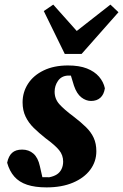

<svg xmlns="http://www.w3.org/2000/svg" viewBox="-20 -798 534 833"><path d="M182 15Q132 15 97.5 3.5Q63 -8 42 -32Q21 -56 11 -92Q17 -121 32.5 -135Q48 -149 76 -149Q105 -149 125 -131.5Q145 -114 153 -77L168 -11L106 -30Q128 -30 149.5 -29.5Q171 -29 194 -29Q214 -33 227 -41.5Q240 -50 247 -64.5Q254 -79 254 -97Q254 -125 236.5 -146.5Q219 -168 178 -198Q149 -221 126.5 -243Q104 -265 91 -292Q78 -319 78 -354Q78 -398 101.5 -434.5Q125 -471 169.5 -492.5Q214 -514 275 -514Q324 -514 357 -501Q390 -488 409.5 -465.5Q429 -443 435 -415Q431 -388 415.5 -374Q400 -360 375 -360Q353 -360 333 -375.5Q313 -391 301 -426L283 -485L339 -469Q323 -470 306.5 -470Q290 -470 273 -470Q246 -468 231.5 -447Q217 -426 217 -400Q217 -369 237.5 -346Q258 -323 301 -291Q331 -268 353 -246.5Q375 -225 386.5 -200Q398 -175 398 -142Q398 -97 371.5 -61.5Q345 -26 296.5 -5.5Q248 15 182 15ZM211 -778 343 -630H270L459 -778L494 -745L334 -564H261L170 -750Z"/></svg>

Font: Source Serif 4
Style: Bold Italic
Weight: 700
Italic angle: -12°
Designer: Frank Grießhammer
Foundry: Adobe Systems Incorporated
Version: Version 4.004;hotconv 1.0.116;makeotfexe 2.5.65601